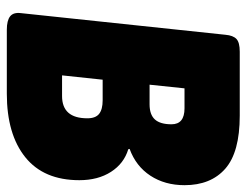

<svg xmlns="http://www.w3.org/2000/svg" viewBox="-102 -638 740 577"><g transform="rotate(90 268.5 -350.0)"><path d="M70 0Q42 0 29.5 -10Q17 -20 20 -43L85 -657Q87 -680 97.5 -690Q108 -700 136 -700H328Q438 -700 487.5 -656.5Q537 -613 537 -534Q537 -475 508.5 -431.5Q480 -388 428 -369L429 -365Q472 -352 497 -313Q522 -274 522 -218Q522 -111 453 -55.5Q384 0 262 0ZM235 -429H294Q325 -429 339.5 -445Q354 -461 354 -495Q354 -534 306 -534H246ZM207 -166H269Q336 -166 336 -242Q336 -267 322.5 -277.5Q309 -288 282 -288H220Z"/></g></svg>

Font: Asap Semi Condensed Semi Condensed Black
Style: Italic
Weight: 900
Width: 4
Italic angle: -6°
Designer: Pablo Cosgaya
Foundry: Omnibus-Type
Version: Version 3.001; ttfautohint (v1.8.4.7-5d5b)